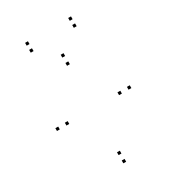

<svg xmlns="http://www.w3.org/2000/svg" viewBox="-223 -1045 1065 1185"><g transform="rotate(-30 310.0 -452.5)"><path d="M320 -732V-752H300V-732ZM65 -356V-376H45V-356ZM320 21.5V1.5H300V21.5ZM575 -356V-376H555V-356ZM320 -37V-57H300V-37ZM132.5 -356V-376H112.5V-356ZM320 -673.5V-693.5H300V-673.5ZM507.5 -356V-376H487.5V-356ZM166.5 -905.5V-925.5H146.5V-905.5ZM166.5 -855.5V-875.5H146.5V-855.5ZM473.5 -855.5V-875.5H453.5V-855.5ZM473.5 -905.5V-925.5H453.5V-905.5Z"/></g></svg>

Font: Monaspace Neon Dots Var
Style: Regular
Weight: 400
Designer: Riley Cran and the Lettermatic Team
Version: Version 1.100 (Monaspace Neon Dots)